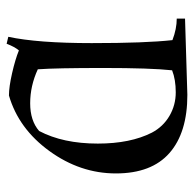

<svg xmlns="http://www.w3.org/2000/svg" viewBox="-23 -543 585 579"><g transform="rotate(90 269.5 -253.5)"><path d="M36 -519 266 -526Q380 -526 441.5 -472Q503 -418 503 -310.5Q503 -203 435.5 -110Q368 -17 268 12Q242 12 200.5 2.5Q159 -7 132 -18Q121 -5 112 19L91 14Q110 -75 110 -237.5Q110 -400 101 -481Q67 -494 36 -494ZM192 -480Q185 -415 185 -272.5Q185 -130 189 -75Q239 -52 291.5 -52Q344 -52 375 -79Q413 -151 413 -256Q413 -354 380 -419Q362 -453 329.5 -472Q297 -491 258.5 -491Q220 -491 192 -480Z"/></g></svg>

Font: Almendra SC
Style: Regular
Weight: 400
Designer: Ana Sanfelippo
Foundry: Ana Sanfelippo
Version: Version 1.003